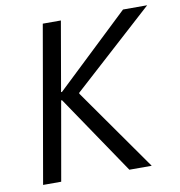

<svg xmlns="http://www.w3.org/2000/svg" viewBox="-79 -773 793 846"><g transform="rotate(-10 317.5 -350.0)"><path d="M432 0H532L273 -368V-372L635 -700H527L199 -389H195L249 -700H168L46 0H127L189 -353H193Z"/></g></svg>

Font: Fixel Text 20240404
Style: Italic
Weight: 400
Width: 4
Italic angle: -10°
Designer: AlfaBravo + MacPaw
Foundry: Kyrylo Tkachov, Marchela Mozhyna, Serhii Makarenko, Maria Weinstein, Zakhar Kryvoshyya
Version: Version 1.211;Glyphs 3.2 (3225)